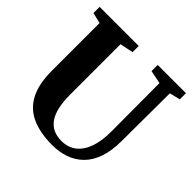

<svg xmlns="http://www.w3.org/2000/svg" viewBox="-188 -917 1098 1098"><g transform="rotate(45 361.0 -367.5)"><path d="M383 8Q283 8 215.5 -22.8Q148 -53.5 114 -119.8Q80 -186 80 -291V-677.5L15 -693V-743H331V-693L250.5 -676.5V-269.5Q250.5 -211.5 260 -169.5Q269.5 -127.5 288.8 -100Q308 -72.5 336.5 -59.2Q365 -46 402.5 -46Q456 -46 492.5 -74.8Q529 -103.5 547.8 -157Q566.5 -210.5 566.5 -285L565 -677L484.5 -693V-743H713V-693L648.5 -677.5L646.5 -291Q646.5 -210 626.5 -153Q606.5 -96 570.2 -60.5Q534 -25 486 -8.5Q438 8 383 8Z"/></g></svg>

Font: Merriweather 60pt ExtraBold
Style: Regular
Weight: 800
Version: Version 2.100